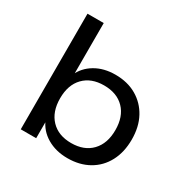

<svg xmlns="http://www.w3.org/2000/svg" viewBox="-160 -855 1002 1014"><g transform="rotate(30 341.0 -348.0)"><path d="M379 9Q308 9 254.5 -22.5Q201 -54 178 -110H184V0H90V-705H189V-385H182Q205 -438 257 -469Q309 -500 380 -500Q454 -500 509 -468Q564 -436 594.5 -379.5Q625 -323 625 -246Q625 -169 594.5 -111.5Q564 -54 508.5 -22.5Q453 9 379 9ZM356 -70Q435 -70 480 -117Q525 -164 525 -246Q525 -328 480 -374.5Q435 -421 356 -421Q278 -421 233 -374.5Q188 -328 188 -246Q188 -164 233 -117Q278 -70 356 -70Z"/></g></svg>

Font: Nunito Sans 10pt SemiExpanded Medium
Style: Regular
Weight: 500
Width: 6
Designer: Vernon Adams
Foundry: Vernon Adams
Version: Version 3.101;gftools[0.9.27]